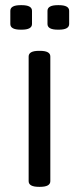

<svg xmlns="http://www.w3.org/2000/svg" viewBox="-20 -722 305 744"><path d="M175 -503V-20Q175 2 135 2H131Q91 2 91 -20V-503Q91 -525 131 -525H135Q175 -525 175 -503ZM104 -680V-629Q104 -607 64 -607H60Q20 -607 20 -629V-680Q20 -702 60 -702H64Q104 -702 104 -680ZM248 -680V-629Q248 -607 208 -607H204Q164 -607 164 -629V-680Q164 -702 204 -702H208Q248 -702 248 -680Z"/></svg>

Font: mmAsap
Style: Regular
Weight: 400
Designer: Pablo Cosgaya
Foundry: Omnibus-Type
Version: Version 1.001